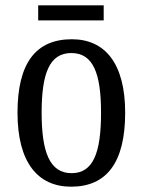

<svg xmlns="http://www.w3.org/2000/svg" viewBox="-20 -694 538 724"><path d="M124 -617H371V-674H124ZM248 10C382 10 452 -81 452 -269C452 -456 375 -546 251 -546C115 -546 46 -456 46 -269C46 -81 123 10 248 10ZM250 -41C168 -41 137 -119 137 -269C137 -418 167 -494 249 -494C331 -494 361 -418 361 -269C361 -119 332 -41 250 -41Z"/></svg>

Font: Noto Serif Khmer Condensed
Style: Regular
Weight: 400
Width: 3
Designer: Danh Hong and the Monotype Design Team
Foundry: Monotype Imaging Inc.
Version: Version 2.004